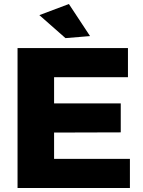

<svg xmlns="http://www.w3.org/2000/svg" viewBox="-20 -942 715 962"><path d="M67.9 0ZM67.9 -701.2H621.1V-555.2H251V-423.8H585V-278.8L251 -277.8V-146H630.9V0H67.9ZM325.2 -921.9 431.2 -761.2 308.1 -751 177.2 -866.2Z"/></svg>

Font: Argentum Sans
Style: Bold
Weight: 700
Designer: Julieta Ulanovsky (Modified by Cristiano Sobral)
Foundry: Julieta Ulanovsky
Version: Version 1.000; ttfautohint (v1.5.65-e2d9)